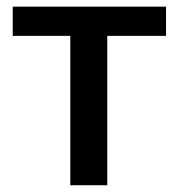

<svg xmlns="http://www.w3.org/2000/svg" viewBox="-20 -548 529 568"><path d="M471.2 -528.3H17.6V-441.9H188V0H297.4V-441.9H471.2Z"/></svg>

Font: Bert Sans Medium
Style: Regular
Weight: 500
Designer: Christian Robertson (Google), Cristiano Sobral
Foundry: Google, Cristiano Sobral
Version: Version 3.101